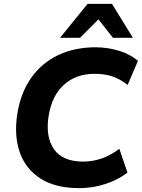

<svg xmlns="http://www.w3.org/2000/svg" viewBox="-20 -960 732 991"><path d="M52 0ZM389 11Q266 11 189 -38.5Q112 -88 82 -174Q52 -260 69 -370Q86 -480 140.5 -557.5Q195 -635 280 -675.5Q365 -716 475 -716Q543 -715 599 -696.5Q655 -678 692 -646L639 -522Q598 -553 559 -566Q520 -579 468 -579Q373 -579 310.5 -523Q248 -467 231 -362Q214 -254 258.5 -190Q303 -126 409 -126Q456 -126 502 -141Q548 -156 596 -192L638 -69Q588 -31 523 -10Q458 11 389 11ZM290 -765 432 -940H558L666 -765H563L488 -860L393 -765Z"/></svg>

Font: Winston
Style: Bold Italic
Weight: 700
Italic angle: -9°
Designer: Original fonts by Vernon Adams / Changes by Cristiano Sobral
Foundry: Original fonts by Vernon Adams / Changes by Cristiano Sobral
Version: Version 2.503;July 17, 2020;FontCreator 13.0.0.2655 64-bit